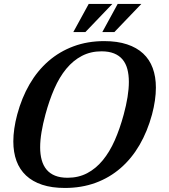

<svg xmlns="http://www.w3.org/2000/svg" viewBox="-20 -933 850 964"><path d="M66.4 -357.9Q88.9 -441.9 128.4 -510Q168 -578.1 223.4 -626.2Q278.8 -674.3 349.1 -700.4Q419.4 -726.6 503.4 -726.6Q568.8 -726.6 617.7 -710.4Q666.5 -694.3 698.7 -664.3Q731 -634.3 746.8 -591.1Q762.7 -547.9 762.7 -493.2Q762.7 -431.2 743.2 -357.9Q720.2 -273.4 680.7 -205.3Q641.1 -137.2 585.7 -89.1Q530.3 -41 460 -15.1Q389.6 10.7 305.7 10.7Q240.2 10.7 191.7 -5.4Q143.1 -21.5 110.8 -51.8Q78.6 -82 62.7 -125.2Q46.9 -168.5 46.9 -223.1Q46.9 -253.9 51.8 -287.6Q56.6 -321.3 66.4 -357.9ZM208 -357.9Q195.3 -311 188.5 -269.8Q181.6 -228.5 181.6 -193.4Q181.6 -157.7 189.5 -129.4Q197.3 -101.1 213.9 -81.3Q230.5 -61.5 256.6 -51Q282.7 -40.5 319.3 -40.5Q374 -40.5 417.7 -63.5Q461.4 -86.4 495.8 -128.2Q530.3 -169.9 556.2 -228.5Q582 -287.1 601.1 -357.9Q613.8 -404.8 620.4 -445.8Q627 -486.8 627 -522Q627 -557.6 619.4 -586.2Q611.8 -614.7 595.2 -634.5Q578.6 -654.3 552.5 -664.8Q526.4 -675.3 489.7 -675.3Q435.1 -675.3 391.1 -652.3Q347.2 -629.4 312.7 -587.6Q278.3 -545.9 252.7 -487.3Q227.1 -428.7 208 -357.9ZM425.3 -913.1H543.9L408.7 -772H348.1ZM570.8 -913.1H689.5L554.2 -772H493.7Z"/></svg>

Font: Arian AMU Serif
Style: Bold Italic
Weight: 700
Italic angle: -15°
Designer: Ruben Hakobyan (Tarumian)
Foundry: Ruben Hakobyan (Tarumian)
Version: Version 1.002